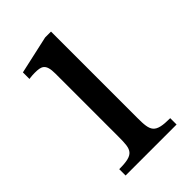

<svg xmlns="http://www.w3.org/2000/svg" viewBox="-157 -540 599 599"><g transform="rotate(-45 142.5 -241.0)"><path d="M257 -28C190 -28 185 -43 185 -101V-482H159L33 -454V-425C33 -425 44 -427 58 -427C87 -427 102 -423 102 -380V-101C102 -44 99 -28 32 -28V0H257Z"/></g></svg>

Font: STIX Two Math
Style: Regular
Weight: 400
Designer: Ross Mills, John Hudson & Paul Hanslow, Tiro Typeworks Ltd; with portions MicroPress Inc., with additions and correction
Foundry: Tiro Typeworks Ltd
Version: Version 2.02 b142